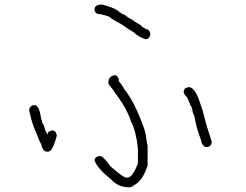

<svg xmlns="http://www.w3.org/2000/svg" viewBox="-20 -650 1040 813"><path d="M401.9 -630.4H413.6Q461.4 -618.2 481.9 -603Q485.4 -596.2 511.2 -585.4Q518.1 -577.1 544.4 -564Q544.4 -560.5 577.6 -542.5Q579.1 -534.7 608.9 -522.9Q616.7 -512.7 616.7 -505.4Q613.3 -483.9 595.2 -483.9Q564.5 -495.1 546.4 -513.2Q526.4 -524.4 495.6 -546.4Q461.9 -564.5 448.7 -573.7Q448.7 -580.1 407.7 -589.4Q380.4 -589.4 380.4 -610.8Q380.4 -626.5 401.9 -630.4ZM464.4 -331.5Q480 -331.5 483.9 -310.1L481.9 -306.2Q491.2 -299.8 507.3 -271Q551.8 -215.8 591.3 -103Q598.6 -78.1 603 -38.6Q605 -38.6 605 -32.7V51.3Q583 115.7 552.2 131.3Q536.6 143.1 528.8 143.1H526.9Q481 143.1 450.7 109.9Q392.6 63.5 380.4 29.8Q380.4 14.2 401.9 10.3Q417 10.3 446.8 53.2Q501.5 102.1 515.1 102.1H519Q541.5 102.1 564 41.5V-21Q556.2 -95.2 534.7 -136.2Q516.1 -193.8 462.4 -263.2Q462.4 -266.1 440.9 -292.5Q439 -295.9 439 -300.3Q439 -326.2 464.4 -331.5ZM779.3 -281.2Q807.1 -281.2 830.1 -205.1Q835.9 -192.9 851.6 -130.9Q851.6 -127 877 -48.8Q873.5 -27.3 855.5 -27.3Q835.9 -27.3 830.1 -60.5Q812.5 -103.5 802.7 -160.2Q795.4 -170.9 793 -193.4Q787.1 -199.7 773.4 -236.3Q757.8 -251.5 757.8 -261.7Q757.8 -277.3 779.3 -281.2ZM125 -205.1Q147.5 -205.1 154.3 -144.5Q157.2 -144.5 160.2 -127Q166.5 -123 171.9 -95.7Q175.8 -95.7 179.7 -82H181.6Q181.6 -94.2 201.2 -97.7Q216.8 -97.7 220.7 -76.2Q203.1 -7.8 183.6 -7.8H179.7Q160.2 -7.8 154.3 -41Q150.9 -41 130.9 -93.8Q117.2 -122.1 107.4 -166Q103.5 -176.3 103.5 -187.5Q109.9 -205.1 125 -205.1Z"/></svg>

Font: CEF Fonts CJK
Style: Regular
Weight: 400
Designer: PartyBoss (派对大魔王)
Version: Release 2.25